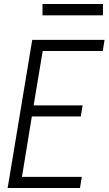

<svg xmlns="http://www.w3.org/2000/svg" viewBox="-20 -933 540 953"><path d="M18 0 140 -735H499L490 -680H192L147 -410H390L381 -355H138L89 -55H386L377 0ZM191 -857V-913H491V-857Z"/></svg>

Font: Iosevka SS04 Light
Style: Italic
Weight: 300
Italic angle: -9°
Monospace: yes
Designer: Belleve Invis
Foundry: Belleve Invis
Version: Version 19.0.0; ttfautohint (v1.8.4)